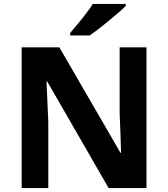

<svg xmlns="http://www.w3.org/2000/svg" viewBox="-20 -954 853 974"><path d="M723 0H531L220 -540H216Q218 -489 220.5 -438Q223 -387 225 -336V0H90V-714H281L591 -179H594Q593 -229 591 -278Q589 -327 587 -376V-714H723ZM618 -924Q604 -910 581 -890Q558 -870 531.5 -848Q505 -826 479.5 -806.5Q454 -787 435 -774H336V-787Q352 -806 373.5 -831.5Q395 -857 416 -884.5Q437 -912 451 -934H618Z"/></svg>

Font: Noto Sans Sinhala UI
Style: Bold
Weight: 700
Designer: Jelle Bosma - Monotype Design Team
Foundry: Monotype Imaging Inc.
Version: Version 2.006; ttfautohint (v1.8.4.7-5d5b)